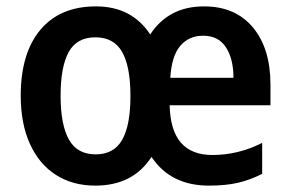

<svg xmlns="http://www.w3.org/2000/svg" viewBox="-20 -572 912 602"><path d="M620 -552Q718 -552 773 -486Q828 -420 828 -307V-242H512Q515 -86 646 -86Q727 -86 802 -124V-27Q765 -8 726.5 1Q688 10 635 10Q515 10 455 -80Q397 10 279 10Q208 10 155.5 -23.5Q103 -57 74 -120.5Q45 -184 45 -272Q45 -405 106.5 -478.5Q168 -552 281 -552Q393 -552 451 -464Q479 -507 521 -529.5Q563 -552 620 -552ZM617 -460Q572 -460 545 -428Q518 -396 514 -328H712Q712 -387 688.5 -423.5Q665 -460 617 -460ZM279 -455Q221 -455 195.5 -409Q170 -363 170 -272Q170 -181 196 -134.5Q222 -88 280 -88Q337 -88 363 -133.5Q389 -179 389 -271Q389 -363 363 -409Q337 -455 279 -455Z"/></svg>

Font: Noto Sans Hebrew SemiCondensed SemiBold
Style: Regular
Weight: 600
Width: 4
Designer: Monotype Design Team
Foundry: Monotype Imaging Inc.
Version: Version 2.004; ttfautohint (v1.8.4.7-5d5b)